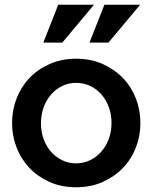

<svg xmlns="http://www.w3.org/2000/svg" viewBox="-20 -781 644 811"><path d="M301 10Q239 10 189 -12.5Q139 -35 104 -72Q69 -109 50 -158Q31 -207 31 -261Q31 -316 50 -365Q69 -414 104 -451Q139 -488 189.5 -510.5Q240 -533 301 -533Q364 -533 414 -510.5Q464 -488 499.5 -451Q535 -414 554 -365Q573 -316 573 -261Q573 -207 554 -158Q535 -109 499.5 -72Q464 -35 414 -12.5Q364 10 301 10ZM153 -260Q153 -224 164.5 -193Q176 -162 196 -139.5Q216 -117 243 -104Q270 -91 301 -91Q333 -91 360 -104Q387 -117 407.5 -140Q428 -163 439.5 -194Q451 -225 451 -262Q451 -298 439.5 -329Q428 -360 407.5 -383Q387 -406 360 -418.5Q333 -431 301 -431Q270 -431 243 -418Q216 -405 196 -382Q176 -359 164.5 -328Q153 -297 153 -260ZM438 -601H358L421 -761H572ZM243 -601H163L226 -761H377Z"/></svg>

Font: Rising Sun SemiBold
Style: Regular
Weight: 600
Designer: Matt McInerney, Pablo Impallari, Rodrigo Fuenzalida (Raleway font), Stephen Hutchings (Greek), Cristiano Sobral (main ch
Foundry: The Rising Sun Project Authors
Version: Version 4.327; ttfautohint (v1.8.4.7-5d5b-dirty)